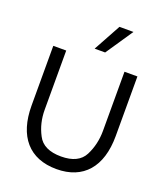

<svg xmlns="http://www.w3.org/2000/svg" viewBox="-169 -1064 1022 1186"><g transform="rotate(20 342.0 -470.5)"><path d="M380 -771 501 -950H409L311 -771ZM343 9C519 9 618 -105 618 -308V-700H533V-311C533 -252 520 -197 495 -148C470 -99 419 -74 343 -74C266 -74 214 -99 189 -149C163 -198 150 -252 150 -311V-700H65V-308C65 -105 164 9 343 9Z"/></g></svg>

Font: Be Vietnam
Style: Regular
Weight: 400
Designer: Gabriel Lam
Foundry: TypeRant
Version: Version 4.000